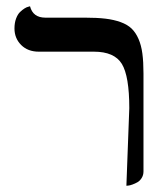

<svg xmlns="http://www.w3.org/2000/svg" viewBox="-20 -577 529 609"><path d="M380.9 12.2 390.1 -233.9Q390.1 -335.4 366.5 -374.3Q342.8 -413.1 277.8 -413.1H103Q68.4 -413.1 47.1 -434.3Q25.9 -455.6 25.9 -486.8Q25.9 -504.4 31 -518.1Q36.1 -531.7 43.5 -538.8Q50.8 -545.9 57.9 -550.3Q64.9 -554.7 70.3 -555.7L75.2 -557.1Q84.5 -521 124 -521H250Q287.6 -521 314.5 -517.8Q341.3 -514.6 362.8 -506.8Q384.3 -499 397.5 -486.3Q410.6 -473.6 419.4 -453.4Q428.2 -433.1 431.6 -407Q435.1 -380.9 435.1 -344.2V-33.2Q435.1 -21.5 429.4 -12.5Q423.8 -3.4 416 1Q408.2 5.4 400.1 8.3Q392.1 11.2 386.7 11.7Z"/></svg>

Font: Linux Biolinum G
Style: Regular
Weight: 400
Designer: Philipp H. Poll
Foundry: Philipp H. Poll
Version: Version 1.1.0 ; ttfautohint (v1.6)